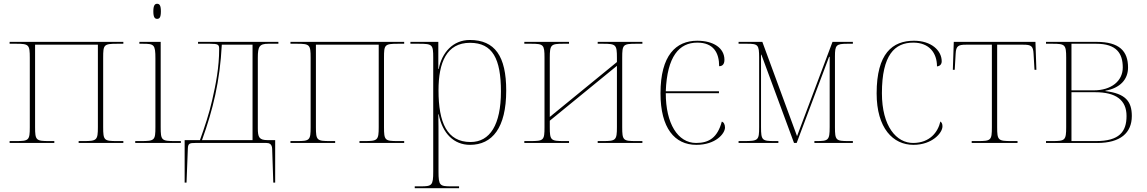

<svg xmlns="http://www.w3.org/2000/svg" viewBox="-20 -758 6080 1018"><path d="M31 0H268V-10H242C171 -10 166 -14 166 -84V-521H499V-84C499 -14 493 -10 423 -10H397V0H634V-10H600C532 -10 527 -14 527 -84V-452C527 -521 530 -526 602 -526H634V-536H31V-526H66C133 -526 138 -521 138 -452V-84C138 -14 133 -10 64 -10H31Z M813 -658C826 -658 833 -666 833 -698C833 -729 826 -738 813 -738C801 -738 793 -729 793 -698C793 -666 801 -658 813 -658ZM697 0H939V-10H909C836 -10 832 -14 832 -84V-536H719V-526H737C797 -526 804 -522 804 -448V-84C804 -14 800 -10 727 -10H697Z M959 210H969L976 29C977 2 986 0 1016 0H1392C1406 0 1422 4 1423 31L1429 210H1439V-15H1400C1354 -15 1347 -30 1347 -78V-452C1347 -511 1355 -526 1403 -526H1456V-536H1030V-526H1093C1138 -526 1142 -521 1142 -498C1142 -402 1125 -314 1105 -227C1089 -156 1065 -84 1040 -15H959ZM1051 -15C1109 -176 1146 -326 1156 -521H1319V-15Z M1520 0H1757V-10H1731C1660 -10 1655 -14 1655 -84V-521H1988V-84C1988 -14 1982 -10 1912 -10H1886V0H2123V-10H2089C2021 -10 2016 -14 2016 -84V-452C2016 -521 2019 -526 2091 -526H2123V-536H1520V-526H1555C1622 -526 1627 -521 1627 -452V-84C1627 -14 1622 -10 1553 -10H1520Z M2179 240H2414V230H2372C2312 230 2305 226 2305 152V13C2305 -60 2305 -125 2304 -152H2306C2326 -50 2387 10 2472 10C2590 10 2664 -80 2664 -278C2664 -460 2604 -546 2471 -546C2382 -546 2323 -480 2306 -392H2304V-536H2156V-526H2200C2273 -526 2277 -522 2277 -452V152C2277 226 2270 230 2210 230H2179ZM2475 -5C2350 -5 2305 -108 2305 -279C2305 -427 2348 -531 2472 -531C2592 -531 2636 -446 2636 -273C2636 -97 2578 -5 2475 -5Z M2760 0H2997V-10H2971C2900 -10 2895 -14 2895 -84V-118L3251 -409V-84C3251 -14 3245 -10 3176 -10H3149V0H3386V-10H3352C3284 -10 3279 -14 3279 -84V-452C3279 -521 3283 -526 3352 -526H3386V-536H3149V-526H3177C3246 -526 3251 -521 3251 -452V-429L2895 -138V-452C2895 -521 2901 -526 2966 -526H2997V-536H2760V-526H2796C2862 -526 2867 -521 2867 -452V-84C2867 -14 2863 -10 2791 -10H2760Z M3672 10C3775 10 3824 -50 3824 -82C3824 -98 3817 -111 3807 -113C3784 -28 3739 0 3671 0C3573 0 3510 -104 3510 -264H3792V-274H3510C3517 -459 3581 -532 3677 -532C3764 -532 3793 -477 3793 -407C3809 -407 3821 -416 3821 -441C3821 -504 3762 -542 3677 -542C3564 -542 3482 -465 3482 -263C3482 -79 3557 10 3672 10Z M3896 0H4107V-10H4087C4021 -10 4015 -14 4015 -84V-468H4017L4190 0H4204L4376 -457H4379V-84C4379 -14 4372 -10 4308 -10H4298V0H4502V-10H4480C4412 -10 4407 -14 4407 -84V-459C4407 -518 4413 -526 4472 -526H4502V-536H4394L4206 -36L4022 -536H3896V-526H3941C3999 -526 4005 -521 4005 -452V-84C4005 -14 4001 -10 3923 -10H3896Z M4823 10C4922 10 4977 -53 4977 -88C4977 -100 4974 -108 4966 -114C4953 -57 4910 -1 4823 0C4733 1 4656 -88 4656 -264C4656 -467 4724 -532 4822 -532C4907 -532 4948 -477 4948 -406C4963 -407 4973 -417 4973 -433C4973 -490 4918 -542 4826 -542C4712 -542 4628 -475 4628 -263C4628 -78 4715 10 4823 10Z M5132 0H5375V-10H5344C5272 -10 5267 -14 5267 -84V-521H5406C5446 -521 5458 -515 5460 -473L5465 -388H5475L5470 -536H5037L5032 -388H5042L5047 -474C5049 -514 5061 -521 5101 -521H5239V-84C5239 -14 5235 -10 5163 -10H5132Z M5526 0H5798C5920 0 5981 -53 5981 -143C5981 -222 5946 -262 5841 -275V-277C5918 -291 5961 -336 5961 -400C5961 -487 5915 -536 5794 -536H5526V-526H5561C5627 -526 5633 -521 5633 -452V-84C5633 -14 5627 -10 5560 -10H5526ZM5779 -279H5661V-526H5792C5900 -526 5933 -475 5933 -400C5933 -329 5873 -279 5779 -279ZM5791 -10H5661V-269H5788C5896 -269 5953 -228 5953 -143C5953 -59 5914 -10 5791 -10Z"/></svg>

Font: Noto Serif Display Thin
Style: Regular
Weight: 100
Designer: Monotype Design Team
Foundry: Monotype Imaging Inc.
Version: Version 2.009